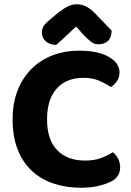

<svg xmlns="http://www.w3.org/2000/svg" viewBox="-20 -861 614 898"><path d="M539 -522Q539 -499 527 -481.5Q515 -464 499 -454Q473 -471 442.5 -484Q412 -497 370 -497Q290 -497 245 -446.5Q200 -396 200 -303Q200 -207 247.5 -158.5Q295 -110 378 -110Q421 -110 451.5 -121.5Q482 -133 508 -149Q523 -137 532.5 -118.5Q542 -100 542 -77Q542 -57 531.5 -39.5Q521 -22 495 -10Q475 0 441 8.5Q407 17 357 17Q290 17 232 -2Q174 -21 131 -60Q88 -99 63.5 -159.5Q39 -220 39 -303Q39 -381 63.5 -441Q88 -501 130 -541.5Q172 -582 228 -603Q284 -624 348 -624Q439 -624 489 -595Q539 -566 539 -522ZM336 -737Q313 -716 289.5 -693.5Q266 -671 243 -651Q214 -651 195 -667Q176 -683 176 -708Q176 -728 185.5 -741.5Q195 -755 219 -774L254 -803Q280 -823 299.5 -832Q319 -841 338 -841Q362 -841 381.5 -831.5Q401 -822 421 -802L502 -718Q502 -686 485.5 -670Q469 -654 440 -654Q421 -654 406 -665.5Q391 -677 368 -701Z"/></svg>

Font: Baloo Bhaina 2
Style: Bold
Weight: 700
Designer: Yesha Goshar, Manish Minz, Shuchita Grover and Ek Type
Foundry: Ek Type
Version: Version 1.640;hotconv 1.0.111;makeotfexe 2.5.65597; ttfautoh